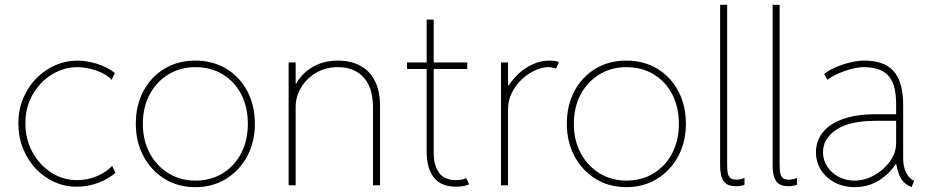

<svg xmlns="http://www.w3.org/2000/svg" viewBox="-20 -772 3881 800"><path d="M298.8 5.9Q250 5.9 206.3 -13.9Q162.6 -33.7 128.9 -69.3Q95.2 -105 75.9 -153.1Q56.6 -201.2 56.6 -257.8Q56.6 -315.4 76.9 -363.3Q97.2 -411.1 131.8 -446Q166.5 -481 210.7 -500.2Q254.9 -519.5 302.7 -519.5Q342.3 -519.5 385 -505.9Q427.7 -492.2 459 -467.8L445.3 -439.5Q428.2 -457.5 402.8 -469.2Q377.4 -481 350.6 -486.6Q323.7 -492.2 302.7 -492.2Q246.6 -492.2 197 -462.2Q147.5 -432.1 116.7 -379.2Q85.9 -326.2 85.9 -257.8Q85.9 -190.9 115.5 -137.5Q145 -84 193.8 -52.7Q242.7 -21.5 300.8 -21.5Q347.2 -21.5 386.7 -39.3Q426.3 -57.1 447.3 -81.1L460.9 -51.8Q428.2 -23.9 386 -9Q343.8 5.9 298.8 5.9Z M793.9 7.8Q721.2 7.8 665.3 -27.1Q609.4 -62 577.6 -121.6Q545.9 -181.2 545.9 -255.9Q545.9 -333 577.6 -392.6Q609.4 -452.1 665.3 -485.8Q721.2 -519.5 793.9 -519.5Q866.7 -519.5 922.6 -485.8Q978.5 -452.1 1010.3 -392.6Q1042 -333 1042 -255.9Q1042 -181.2 1010.3 -121.6Q978.5 -62 922.6 -27.1Q866.7 7.8 793.9 7.8ZM793.9 -19.5Q858.4 -19.5 907.7 -49.8Q957 -80.1 984.9 -133.5Q1012.7 -187 1012.7 -255.9Q1012.7 -326.2 984.9 -379.4Q957 -432.6 907.7 -462.4Q858.4 -492.2 793.9 -492.2Q731.9 -492.2 682.4 -462.4Q632.8 -432.6 604 -379.4Q575.2 -326.2 575.2 -255.9Q575.2 -187 604 -133.5Q632.8 -80.1 682.4 -49.8Q731.9 -19.5 793.9 -19.5Z M1182.6 0V-511.7H1211.9V-423.8H1225.6L1204.1 -402.3Q1216.8 -435.1 1242.4 -461.7Q1268.1 -488.3 1304.7 -503.9Q1341.3 -519.5 1387.7 -519.5Q1441.4 -519.5 1481 -498.3Q1520.5 -477.1 1542 -434.8Q1563.5 -392.6 1563.5 -330.1V0H1534.2V-322.3Q1534.2 -407.2 1494.9 -449.7Q1455.6 -492.2 1388.7 -492.2Q1337.4 -492.2 1297.6 -469Q1257.8 -445.8 1234.9 -408Q1211.9 -370.1 1211.9 -326.2V0Z M1880.9 5.9Q1817.4 5.9 1787.6 -32.5Q1757.8 -70.8 1757.8 -139.6V-690.4H1787.1V-133.8Q1787.1 -83.5 1809.3 -52.5Q1831.5 -21.5 1878.9 -21.5Q1889.2 -21.5 1900.9 -23.2Q1912.6 -24.9 1922.9 -29.3L1934.6 -3.9Q1921.4 2 1907.7 3.9Q1894 5.9 1880.9 5.9ZM1675.8 -484.4V-511.7H1926.8V-484.4Z M2067.4 0V-511.7H2096.7V-416H2108.4L2088.9 -396.5Q2107.9 -433.6 2136.7 -461.2Q2165.5 -488.8 2199.7 -504.2Q2233.9 -519.5 2268.6 -519.5Q2278.3 -519.5 2289.1 -518.6Q2299.8 -517.6 2308.6 -513.7L2296.9 -486.3Q2287.6 -489.3 2280.5 -490.7Q2273.4 -492.2 2264.6 -492.2Q2239.3 -492.2 2210 -479Q2180.7 -465.8 2155 -442.1Q2129.4 -418.5 2113 -386Q2096.7 -353.5 2096.7 -314.5V0Z M2589.8 7.8Q2517.1 7.8 2461.2 -27.1Q2405.3 -62 2373.5 -121.6Q2341.8 -181.2 2341.8 -255.9Q2341.8 -333 2373.5 -392.6Q2405.3 -452.1 2461.2 -485.8Q2517.1 -519.5 2589.8 -519.5Q2662.6 -519.5 2718.5 -485.8Q2774.4 -452.1 2806.2 -392.6Q2837.9 -333 2837.9 -255.9Q2837.9 -181.2 2806.2 -121.6Q2774.4 -62 2718.5 -27.1Q2662.6 7.8 2589.8 7.8ZM2589.8 -19.5Q2654.3 -19.5 2703.6 -49.8Q2752.9 -80.1 2780.8 -133.5Q2808.6 -187 2808.6 -255.9Q2808.6 -326.2 2780.8 -379.4Q2752.9 -432.6 2703.6 -462.4Q2654.3 -492.2 2589.8 -492.2Q2527.8 -492.2 2478.3 -462.4Q2428.7 -432.6 2399.9 -379.4Q2371.1 -326.2 2371.1 -255.9Q2371.1 -187 2399.9 -133.5Q2428.7 -80.1 2478.3 -49.8Q2527.8 -19.5 2589.8 -19.5Z M3045.9 3.9Q3021.5 3.9 3007.1 -5.6Q2992.7 -15.1 2986.6 -34.9Q2980.5 -54.7 2980.5 -85V-752H3009.8V-85Q3009.8 -69.8 3011.5 -55.7Q3013.2 -41.5 3021 -32.5Q3028.8 -23.4 3047.9 -23.4Q3058.1 -23.4 3067.9 -25.9Q3077.6 -28.3 3082 -31.2V-2Q3074.7 1 3064.7 2.4Q3054.7 3.9 3045.9 3.9Z M3264.6 3.9Q3240.2 3.9 3225.8 -5.6Q3211.4 -15.1 3205.3 -34.9Q3199.2 -54.7 3199.2 -85V-752H3228.5V-85Q3228.5 -69.8 3230.2 -55.7Q3231.9 -41.5 3239.7 -32.5Q3247.6 -23.4 3266.6 -23.4Q3276.9 -23.4 3286.6 -25.9Q3296.4 -28.3 3300.8 -31.2V-2Q3293.5 1 3283.4 2.4Q3273.4 3.9 3264.6 3.9Z M3540 7.8Q3495.1 7.8 3458.7 -11.2Q3422.4 -30.3 3401.1 -63.2Q3379.9 -96.2 3379.9 -137.7Q3379.9 -185.1 3408.4 -220.7Q3437 -256.3 3492.4 -276.1Q3547.9 -295.9 3627.9 -295.9H3724.6V-268.6H3627.9Q3520.5 -268.6 3464.8 -231.7Q3409.2 -194.8 3409.2 -137.7Q3409.2 -105 3426.8 -78.1Q3444.3 -51.3 3474.1 -35.4Q3503.9 -19.5 3540 -19.5Q3583 -19.5 3622.8 -41.7Q3662.6 -64 3688.2 -99.6Q3713.9 -135.3 3713.9 -175.8V-269.5V-274.4V-337.9Q3713.9 -372.6 3708 -400.9Q3702.1 -429.2 3687.3 -449.5Q3672.4 -469.7 3646 -481Q3619.6 -492.2 3578.1 -492.2Q3556.6 -492.2 3528.8 -485.1Q3501 -478 3473.9 -466.1Q3446.8 -454.1 3427.7 -439.5L3414.1 -463.9Q3433.6 -479.5 3463.1 -492.2Q3492.7 -504.9 3523.9 -512.2Q3555.2 -519.5 3580.1 -519.5Q3629.9 -519.5 3661.9 -505.4Q3693.8 -491.2 3711.4 -465.6Q3729 -439.9 3736.1 -406.5Q3743.2 -373 3743.2 -334V-113.3Q3743.2 -76.2 3755.4 -52.7Q3767.6 -29.3 3785.2 -20.5L3789.1 -18.6L3778.3 7.8L3766.6 2Q3742.2 -10.7 3730.7 -34.2Q3719.2 -57.6 3713.9 -91.8L3717.8 -87.9H3706.1L3713.9 -91.8Q3690.4 -51.8 3645 -22Q3599.6 7.8 3540 7.8Z"/></svg>

Font: Reddit Sans ExtraLight
Style: Regular
Weight: 250
Designer: Stephen Hutchings
Foundry: Reddit
Version: Version 1.014